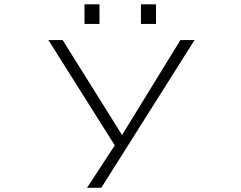

<svg xmlns="http://www.w3.org/2000/svg" viewBox="-20 -690 1140 910"><path d="M392.5 200 524 -1 209.5 -500H277L558.5 -50L835 -500H902L460 200ZM380.5 -669.5H451.5V-576.5H380.5ZM648 -669.5H719.5V-576.5H648Z"/></svg>

Font: Trispace Expanded ExtraLight
Style: Regular
Weight: 200
Width: 7
Designer: Tyler Finck
Foundry: Etcetera Type Company
Version: Version 1.210; ttfautohint (v1.8.3)